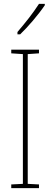

<svg xmlns="http://www.w3.org/2000/svg" viewBox="-20 -970 259 990"><path d="M211 -943V-950H181C147 -898 115 -858 70 -805V-793H84C123 -830 178 -894 211 -943ZM181 0V-19L123 -22V-691L181 -695V-714H38V-695L98 -691V-22L38 -19V0Z"/></svg>

Font: Noto Sans Arabic UI XCn Th
Style: Regular
Weight: 100
Width: 2
Designer: Monotype Design Team, Nadine Chahine and Nizar Qandah
Foundry: Monotype Imaging Inc.
Version: Version 2.010